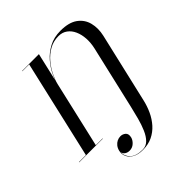

<svg xmlns="http://www.w3.org/2000/svg" viewBox="-327 -936 1372 1372"><g transform="rotate(-45 359.0 -250.0)"><path d="M324.5 260Q276.5 260 246.5 243.2Q216.5 226.5 204.5 200Q192.5 173.5 199.5 144Q204.5 122.5 216.8 107.2Q229 92 245.2 84.2Q261.5 76.5 279 76.5Q301 76.5 317.8 90.8Q334.5 105 327.5 136.5Q322 159 301.5 177.8Q281 196.5 253 196.5Q232 196.5 216.8 185.8Q201.5 175 200.5 157.5Q197 196.5 227.5 226.8Q258 257 324.5 257Q359 257 383.8 232.2Q408.5 207.5 426.2 166.2Q444 125 457 76.2Q470 27.5 481 -20L592 -499Q602.5 -545.5 599.8 -589Q597 -632.5 581.5 -667.2Q566 -702 538.2 -722.2Q510.5 -742.5 472 -742.5Q420 -742.5 377.8 -718.5Q335.5 -694.5 304.5 -657.5Q273.5 -620.5 253.5 -579.8Q233.5 -539 225.5 -505H223Q231 -538.5 251.8 -581.8Q272.5 -625 307.5 -665.5Q342.5 -706 392.8 -732.8Q443 -759.5 509 -759.5Q593.5 -759.5 640.2 -725.8Q687 -692 701 -636.8Q715 -581.5 700.5 -517.5L577.5 11.5Q566.5 60 545.8 104.8Q525 149.5 493.8 184.5Q462.5 219.5 420.5 239.8Q378.5 260 324.5 260ZM-61 0V-2.5H9.5L181 -747.5H111.5L112 -750H282L109.5 -2.5H178V0Z"/></g></svg>

Font: Bodoni Moda 72pt Medium
Style: Italic
Weight: 500
Italic angle: -13°
Designer: Owen Earl
Foundry: indestructible type
Version: Version 2.004